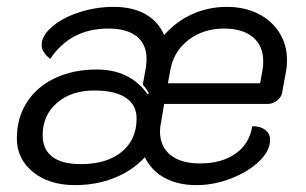

<svg xmlns="http://www.w3.org/2000/svg" viewBox="-20 -529 888 558"><path d="M29 -127Q29 -186 58 -231.5Q87 -277 140 -302Q193 -327 261 -327Q358 -327 409 -255L413 -258Q405 -272 395 -283L404 -333Q406 -351 406 -357Q406 -400 377.5 -423Q349 -446 295 -446Q185 -446 126 -358Q115 -366 108 -376.5Q101 -387 101 -398Q101 -425 131 -451Q161 -477 209.5 -493Q258 -509 310 -509Q365 -509 402.5 -488Q440 -467 457 -427Q492 -467 539 -488Q586 -509 639 -509Q691 -509 730.5 -489Q770 -469 792 -434Q814 -399 814 -355Q814 -336 812 -326L800 -260Q798 -247 785.5 -237Q773 -227 759 -227H457L448 -173Q445 -160 445 -147Q445 -103 475.5 -78.5Q506 -54 561 -54Q624 -54 664.5 -82.5Q705 -111 713 -162Q735 -163 750 -152Q765 -141 765 -123Q765 -91 733.5 -60.5Q702 -30 652 -10.5Q602 9 551 9Q497 9 458.5 -12Q420 -33 401 -72Q365 -33 312.5 -12Q260 9 198 9Q123 9 76 -29Q29 -67 29 -127ZM736 -287 743 -326Q745 -335 745 -351Q745 -396 715 -421Q685 -446 631 -446Q571 -446 528 -413Q485 -380 475 -326L468 -287ZM377 -185Q377 -224 345.5 -245Q314 -266 254 -266Q187 -266 145.5 -230Q104 -194 104 -136Q104 -95 132 -73.5Q160 -52 215 -52Q290 -52 333.5 -87.5Q377 -123 377 -185Z"/></svg>

Font: K2D Light
Style: Italic
Weight: 300
Italic angle: -10°
Designer: Katatrad Aksorn Co.,Ltd.
Foundry: Cadson Demak Co.,Ltd.
Version: Version 1.000; ttfautohint (v1.6)